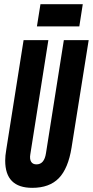

<svg xmlns="http://www.w3.org/2000/svg" viewBox="-20 -893 446 923"><path d="M135.1 10Q69.9 10 37.5 -22.6Q5 -55.1 5 -120.8Q5 -133.2 6.2 -145.4Q7.4 -157.6 10.5 -176.1L93.4 -700H212.5L125.7 -151Q121.9 -128.3 129.6 -115.6Q137.2 -102.8 155.5 -102.8Q193 -102.8 201.1 -157L286.9 -700H406.3L324 -183.6Q307.8 -82.7 262.7 -36.4Q217.5 10 135.1 10ZM157.5 -766 174.5 -872.8H377.9L361.3 -766Z"/></svg>

Font: Georama
Style: Italic
Weight: 400
Width: 2
Italic angle: -9°
Designer: Jean-Baptiste Levee
Foundry: Production Type
Version: Version 1.000